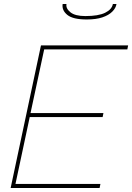

<svg xmlns="http://www.w3.org/2000/svg" viewBox="-20 -936 658 956"><path d="M184 -710H618L614 -690H200L132 -373H495L491 -353H128L57 -20H480L476 0H33ZM412 -839Q343 -839 315 -862Q287 -885 292 -916H311Q307 -894 330.5 -875Q354 -856 405 -856Q470 -856 503.5 -872.5Q537 -889 542 -916H560Q557 -896 539 -878Q521 -860 489.5 -849.5Q458 -839 412 -839Z"/></svg>

Font: Raleway Thin
Style: Italic
Weight: 100
Italic angle: -12°
Designer: Matt McInerney, Pablo Impallari, Rodrigo Fuenzalida
Foundry: Matt McInerney, Pablo Impallari, Rodrigo Fuenzalida
Version: Version 4.026